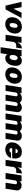

<svg xmlns="http://www.w3.org/2000/svg" viewBox="2724 -3290 728 6215"><g transform="rotate(90 3087.5 -183.0)"><path d="M161.5 0 40.5 -517H212.5L262.5 -253L389.5 -517H564.5L285.5 0Z M760.5 10Q681.5 10 628.2 -24Q575 -58 552.2 -117.8Q529.5 -177.5 541 -255Q553.5 -336.5 596.2 -397.8Q639 -459 703.2 -493Q767.5 -527 843.5 -527Q924.5 -527 977.5 -491.8Q1030.5 -456.5 1052.8 -395Q1075 -333.5 1063 -255Q1051 -178 1009.8 -118.2Q968.5 -58.5 904.8 -24.2Q841 10 760.5 10ZM784 -131Q814.5 -131 833.2 -152.2Q852 -173.5 862 -204Q872 -234.5 876 -262Q880.5 -290 879.2 -319.2Q878 -348.5 865.5 -368.2Q853 -388 822.5 -388Q791 -388 772 -368.2Q753 -348.5 743.5 -319.2Q734 -290 730 -262Q726 -234.5 726.8 -204Q727.5 -173.5 740 -152.2Q752.5 -131 784 -131Z M1107.5 0 1180 -517H1368L1348 -374Q1365.5 -415.5 1392.8 -450.2Q1420 -485 1457.5 -506Q1495 -527 1543 -527Q1546.5 -527 1548.5 -527Q1550.5 -527 1550.5 -527L1524.5 -343Q1523 -343.5 1522 -343.5Q1521 -343.5 1518.5 -344Q1447 -351.5 1409.2 -338.2Q1371.5 -325 1356.2 -300Q1341 -275 1337 -248L1302 0Z M1509 161 1604.5 -517H1800L1791.5 -457Q1815 -483.5 1843.2 -498.8Q1871.5 -514 1900.5 -520.5Q1929.5 -527 1953.5 -527Q2007.5 -527 2046.5 -498.5Q2085.5 -470 2102.2 -410.8Q2119 -351.5 2106 -260Q2092 -161.5 2053.8 -102.2Q2015.5 -43 1963.8 -16.5Q1912 10 1857 10Q1841 10 1823.8 6Q1806.5 2 1790 -6.8Q1773.5 -15.5 1759.2 -29.2Q1745 -43 1735 -63L1703.5 161ZM1825.5 -129Q1858 -129 1887.2 -159.8Q1916.5 -190.5 1926 -260Q1934.5 -323 1914.5 -356.5Q1894.5 -390 1862 -390Q1819.5 -390 1794.8 -351.2Q1770 -312.5 1763 -260Q1758.5 -228.5 1762.5 -198.2Q1766.5 -168 1781.8 -148.5Q1797 -129 1825.5 -129Z M2385 10Q2306 10 2252.8 -24Q2199.5 -58 2176.8 -117.8Q2154 -177.5 2165.5 -255Q2178 -336.5 2220.8 -397.8Q2263.5 -459 2327.8 -493Q2392 -527 2468 -527Q2549 -527 2602 -491.8Q2655 -456.5 2677.2 -395Q2699.5 -333.5 2687.5 -255Q2675.5 -178 2634.2 -118.2Q2593 -58.5 2529.2 -24.2Q2465.5 10 2385 10ZM2408.5 -131Q2439 -131 2457.8 -152.2Q2476.5 -173.5 2486.5 -204Q2496.5 -234.5 2500.5 -262Q2505 -290 2503.8 -319.2Q2502.5 -348.5 2490 -368.2Q2477.5 -388 2447 -388Q2415.5 -388 2396.5 -368.2Q2377.5 -348.5 2368 -319.2Q2358.5 -290 2354.5 -262Q2350.5 -234.5 2351.2 -204Q2352 -173.5 2364.5 -152.2Q2377 -131 2408.5 -131Z M2731.5 0 2810 -517H3000.5L2990.5 -455Q3020.5 -486 3064.5 -506.5Q3108.5 -527 3168.5 -527Q3206 -527 3243.5 -511.2Q3281 -495.5 3299.5 -455Q3332 -488 3378.8 -507.5Q3425.5 -527 3466.5 -527Q3496.5 -527 3524.5 -516Q3552.5 -505 3574 -484Q3595.5 -463 3605.5 -432.8Q3615.5 -402.5 3609.5 -364L3554.5 0H3360.5L3413 -341Q3415.5 -356 3408 -366.8Q3400.5 -377.5 3387.8 -383.2Q3375 -389 3360.5 -389Q3332.5 -389 3317.8 -379.2Q3303 -369.5 3296.2 -351.8Q3289.5 -334 3285.5 -310L3238.5 0H3045.5L3097.5 -341Q3100.5 -356 3093 -366.8Q3085.5 -377.5 3072.2 -383.2Q3059 -389 3044.5 -389Q3030.5 -389 3015.8 -383.2Q3001 -377.5 2990.2 -366.8Q2979.5 -356 2977 -341L2924.5 0Z M3653 0 3731.5 -517H3922L3912 -455Q3942 -486 3986 -506.5Q4030 -527 4090 -527Q4127.5 -527 4165 -511.2Q4202.5 -495.5 4221 -455Q4253.5 -488 4300.2 -507.5Q4347 -527 4388 -527Q4418 -527 4446 -516Q4474 -505 4495.5 -484Q4517 -463 4527 -432.8Q4537 -402.5 4531 -364L4476 0H4282L4334.5 -341Q4337 -356 4329.5 -366.8Q4322 -377.5 4309.2 -383.2Q4296.5 -389 4282 -389Q4254 -389 4239.2 -379.2Q4224.5 -369.5 4217.8 -351.8Q4211 -334 4207 -310L4160 0H3967L4019 -341Q4022 -356 4014.5 -366.8Q4007 -377.5 3993.8 -383.2Q3980.5 -389 3966 -389Q3952 -389 3937.2 -383.2Q3922.5 -377.5 3911.8 -366.8Q3901 -356 3898.5 -341L3846 0Z M4822 10Q4742 10 4686.2 -22.8Q4630.5 -55.5 4605.8 -114.5Q4581 -173.5 4593 -252Q4604 -326 4644.5 -388.5Q4685 -451 4749.2 -489Q4813.5 -527 4895.5 -527Q4980 -527 5030.8 -492Q5081.5 -457 5100.5 -396.2Q5119.5 -335.5 5108 -259L5100.5 -214H4777Q4771.5 -183 4778.2 -163.5Q4785 -144 4801 -135Q4817 -126 4838 -126Q4864.5 -126 4887 -136Q4909.5 -146 4926 -176H5097Q5080.5 -118.5 5037 -76.8Q4993.5 -35 4936.5 -12.5Q4879.5 10 4822 10ZM4791.5 -323H4939Q4942 -342.5 4936.2 -359.2Q4930.5 -376 4915.5 -386Q4900.5 -396 4875.5 -396Q4856 -396 4837.8 -386Q4819.5 -376 4807.2 -359.2Q4795 -342.5 4791.5 -323Z M5155.5 0 5228 -517H5416L5396 -374Q5413.5 -415.5 5440.8 -450.2Q5468 -485 5505.5 -506Q5543 -527 5591 -527Q5594.5 -527 5596.5 -527Q5598.5 -527 5598.5 -527L5572.5 -343Q5571 -343.5 5570 -343.5Q5569 -343.5 5566.5 -344Q5495 -351.5 5457.2 -338.2Q5419.5 -325 5404.2 -300Q5389 -275 5385 -248L5350 0Z M5579.5 0 5659 -517H5849.5L5840.5 -455Q5859 -471.5 5877.8 -486Q5896.5 -500.5 5922.5 -509.8Q5948.5 -519 5989 -519Q6034 -519 6071.8 -496.8Q6109.5 -474.5 6130 -436Q6150.5 -397.5 6142.5 -349L6089.5 0H5895.5L5944.5 -323Q5948.5 -345 5931 -357.5Q5913.5 -370 5892.5 -370Q5878.5 -370 5863 -364.2Q5847.5 -358.5 5836.2 -348Q5825 -337.5 5823 -323L5773.5 0Z"/></g></svg>

Font: Public Sans Thin Black
Style: Italic
Weight: 900
Italic angle: -8°
Version: Version 2.001